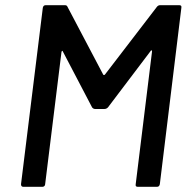

<svg xmlns="http://www.w3.org/2000/svg" viewBox="-20 -720 734 740"><path d="M597 -700H671Q681 -700 679 -690L596 -10Q594 0 585 0H511Q501 0 503 -10L566 -522Q566 -525 564 -526Q562 -527 561 -524L396 -306Q390 -300 383 -300H346Q340 -300 335 -306L222 -522Q221 -525 219.5 -524Q218 -523 217 -520L154 -10Q154 -6 151 -3Q148 0 144 0H70Q61 0 61 -10L145 -690Q147 -700 156 -700H230Q238 -700 240 -694L378 -432Q379 -431 381 -431Q383 -431 384 -432L585 -694Q590 -700 597 -700Z"/></svg>

Font: Barlow Medium
Style: Italic
Weight: 500
Italic angle: -7°
Designer: Jeremy Tribby
Foundry: Tribby Type
Version: Version 1.408